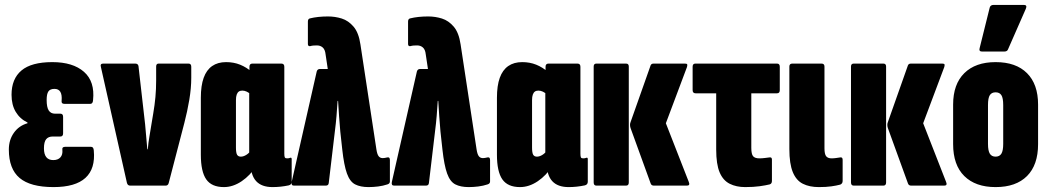

<svg xmlns="http://www.w3.org/2000/svg" viewBox="-20 -756 4272 782"><path d="M198 6Q104 6 60 -31Q16 -68 16 -147Q16 -186 36.5 -215Q57 -244 92 -254V-257Q61 -272 44 -300.5Q27 -329 27 -370Q27 -435 67.5 -469Q108 -503 193 -503Q277 -503 322 -463.5Q367 -424 359 -348Q358 -333 348 -333H242Q229 -333 231 -346Q235 -394 202 -394Q184 -394 177 -383.5Q170 -373 170 -349Q170 -319 178.5 -306Q187 -293 204 -293H226Q237 -293 237 -280V-213Q237 -200 226 -200H195Q177 -200 168 -189Q159 -178 159 -152Q159 -128 168.5 -116Q178 -104 197 -104Q216 -104 226 -115Q236 -126 234 -146Q232 -158 245 -158H351Q361 -158 362 -143Q369 -69 328 -31.5Q287 6 198 6Z M510 0Q500 0 497 -11L391 -483Q387 -497 400 -497H531Q542 -497 544 -487L571 -250Q573 -224 575.5 -199Q578 -174 580 -148H582Q584 -174 588.5 -199.5Q593 -225 597 -251L604 -293Q610 -328 613 -360.5Q616 -393 616 -429V-485Q616 -497 626 -497H748Q759 -497 759 -484V-439Q759 -397 751 -349.5Q743 -302 731 -256L667 -10Q664 0 655 0Z M892 6Q842 6 820 -25.5Q798 -57 798 -126V-358Q798 -407 809.5 -439Q821 -471 844 -487Q867 -503 901 -503Q932 -503 958 -492.5Q984 -482 1007 -462L1006 -368Q995 -378 985.5 -382.5Q976 -387 967 -387Q958 -387 952.5 -383Q947 -379 944 -370.5Q941 -362 941 -348V-155Q941 -134 945.5 -126Q950 -118 961 -118Q971 -118 982 -124.5Q993 -131 1001 -142L1024 -81Q1000 -42 964.5 -18Q929 6 892 6ZM1090 6Q1001 6 1001 -91V-104L995 -117V-422L996 -447V-484Q996 -497 1008 -497H1126Q1138 -497 1138 -484V-130Q1138 -119 1140 -115Q1142 -111 1149 -111Q1153 -111 1156 -111.5Q1159 -112 1161 -113Q1168 -116 1168 -108V-16Q1168 -4 1156 -1Q1123 6 1090 6Z M1481 6Q1448 6 1426.5 -5Q1405 -16 1393 -49.5Q1381 -83 1374 -147L1366 -220Q1363 -252 1361 -282.5Q1359 -313 1357 -345H1355Q1353 -313 1350.5 -283Q1348 -253 1344 -222L1319 -11Q1318 0 1307 0H1177Q1165 0 1168 -15L1270 -465Q1273 -475 1283 -475H1315L1306 -535Q1304 -554 1294.5 -562.5Q1285 -571 1271 -571Q1263 -571 1256.5 -570.5Q1250 -570 1243 -568Q1234 -567 1234 -577V-668Q1234 -679 1242 -681Q1274 -689 1316 -689Q1345 -689 1372 -680.5Q1399 -672 1420 -647.5Q1441 -623 1448 -575L1513 -148Q1516 -128 1522 -120Q1528 -112 1539 -112Q1546 -112 1558 -115Q1568 -117 1568 -104V-17Q1568 -8 1558 -5Q1540 1 1520 3.5Q1500 6 1481 6Z M1889 6Q1856 6 1834.5 -5Q1813 -16 1801 -49.5Q1789 -83 1782 -147L1774 -220Q1771 -252 1769 -282.5Q1767 -313 1765 -345H1763Q1761 -313 1758.5 -283Q1756 -253 1752 -222L1727 -11Q1726 0 1715 0H1585Q1573 0 1576 -15L1678 -465Q1681 -475 1691 -475H1723L1714 -535Q1712 -554 1702.5 -562.5Q1693 -571 1679 -571Q1671 -571 1664.5 -570.5Q1658 -570 1651 -568Q1642 -567 1642 -577V-668Q1642 -679 1650 -681Q1682 -689 1724 -689Q1753 -689 1780 -680.5Q1807 -672 1828 -647.5Q1849 -623 1856 -575L1921 -148Q1924 -128 1930 -120Q1936 -112 1947 -112Q1954 -112 1966 -115Q1976 -117 1976 -104V-17Q1976 -8 1966 -5Q1948 1 1928 3.5Q1908 6 1889 6Z M2098 6Q2048 6 2026 -25.5Q2004 -57 2004 -126V-358Q2004 -407 2015.5 -439Q2027 -471 2050 -487Q2073 -503 2107 -503Q2138 -503 2164 -492.5Q2190 -482 2213 -462L2212 -368Q2201 -378 2191.5 -382.5Q2182 -387 2173 -387Q2164 -387 2158.5 -383Q2153 -379 2150 -370.5Q2147 -362 2147 -348V-155Q2147 -134 2151.5 -126Q2156 -118 2167 -118Q2177 -118 2188 -124.5Q2199 -131 2207 -142L2230 -81Q2206 -42 2170.5 -18Q2135 6 2098 6ZM2296 6Q2207 6 2207 -91V-104L2201 -117V-422L2202 -447V-484Q2202 -497 2214 -497H2332Q2344 -497 2344 -484V-130Q2344 -119 2346 -115Q2348 -111 2355 -111Q2359 -111 2362 -111.5Q2365 -112 2367 -113Q2374 -116 2374 -108V-16Q2374 -4 2362 -1Q2329 6 2296 6Z M2643 0Q2633 0 2630 -9L2548 -235Q2544 -248 2548 -258L2630 -490Q2633 -497 2642 -497H2770Q2778 -497 2779 -493.5Q2780 -490 2778 -483L2692 -254L2785 -16Q2792 0 2778 0ZM2409 0Q2398 0 2398 -13V-485Q2398 -497 2409 -497H2530Q2541 -497 2541 -485V-13Q2541 0 2530 0Z M3015 6Q2979 6 2952 -7.5Q2925 -21 2911 -54Q2897 -87 2897 -147V-376H2813Q2801 -376 2801 -389V-484Q2801 -497 2812 -497H3145Q3156 -497 3156 -484V-389Q3156 -376 3145 -376H3040V-154Q3040 -128 3047.5 -119.5Q3055 -111 3073 -111Q3083 -111 3095 -112.5Q3107 -114 3115 -115Q3124 -116 3124 -106V-19Q3124 -8 3115 -5Q3099 -1 3074 2.5Q3049 6 3015 6Z M3315 6Q3277 6 3250 -7.5Q3223 -21 3209 -55Q3195 -89 3195 -149V-485Q3195 -497 3207 -497H3326Q3338 -497 3338 -485V-152Q3338 -128 3345 -119.5Q3352 -111 3367 -111Q3376 -111 3386 -112.5Q3396 -114 3403 -115Q3412 -116 3412 -105V-19Q3412 -8 3402 -4Q3387 0 3366 3Q3345 6 3315 6Z M3691 0Q3681 0 3678 -9L3596 -235Q3592 -248 3596 -258L3678 -490Q3681 -497 3690 -497H3818Q3826 -497 3827 -493.5Q3828 -490 3826 -483L3740 -254L3833 -16Q3840 0 3826 0ZM3457 0Q3446 0 3446 -13V-485Q3446 -497 3457 -497H3578Q3589 -497 3589 -485V-13Q3589 0 3578 0Z M4035 6Q3953 6 3907.5 -39Q3862 -84 3862 -169V-330Q3862 -413 3907.5 -458Q3953 -503 4035 -503Q4118 -503 4163 -458Q4208 -413 4208 -330V-169Q4208 -84 4163 -39Q4118 6 4035 6ZM4035 -118Q4051 -118 4058.5 -130Q4066 -142 4066 -170V-328Q4066 -357 4058.5 -368.5Q4051 -380 4035 -380Q4019 -380 4011.5 -368.5Q4004 -357 4004 -328V-170Q4004 -142 4011.5 -130Q4019 -118 4035 -118ZM3980 -546Q3966 -546 3970 -560L4011 -725Q4014 -736 4027 -736H4150Q4165 -736 4158 -720L4086 -556Q4083 -546 4070 -546Z"/></svg>

Font: Sofia Sans Extra Condensed Black
Style: Regular
Weight: 900
Designer: Botio Nikoltchev, Ani Petrova
Foundry: lettersoup
Version: Version 4.101